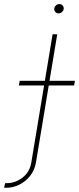

<svg xmlns="http://www.w3.org/2000/svg" viewBox="-112 -713 387 938"><path d="M144.9 -545.5H167.6L63.9 79.5Q57.5 117.9 35.3 146Q13.1 174 -17.9 189.3Q-49 204.5 -82.4 204.5Q-88.1 204.5 -92.3 203.1L-86.6 181.8H-78.1Q-37.6 181.8 -2 154.7Q33.7 127.5 41.2 79.5ZM-19.9 -295.5 -15.6 -318.2H254.3L250 -295.5ZM174.7 -647.7Q164.1 -647.7 157.8 -655.2Q151.6 -662.6 153.4 -673.3Q154.8 -680.8 161.9 -687Q169 -693.2 177.6 -693.2Q188.2 -693.2 194.4 -685.7Q200.6 -678.3 198.9 -667.6Q197.4 -659.8 190.3 -653.8Q183.2 -647.7 174.7 -647.7Z"/></svg>

Font: Inter UI Thin
Style: Italic
Weight: 100
Italic angle: -9.39999°
Designer: Rasmus Andersson
Foundry: rsms
Version: 3.2;8d6f07862